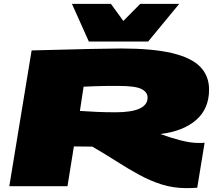

<svg xmlns="http://www.w3.org/2000/svg" viewBox="-20 -960 1128 990"><path d="M28 0 143 -700Q322 -705 441 -707.5Q560 -710 603 -710Q766 -710 866 -686.5Q966 -663 1012 -616Q1058 -569 1058 -498Q1058 -399 991 -341Q924 -283 807 -269Q858 -250 910.5 -236.5Q963 -223 1002 -223Q1009 -223 1019.5 -223Q1030 -223 1035 -224L997 8Q990 9 969.5 9.5Q949 10 941 10Q874 10 815 -8.5Q756 -27 699 -58Q642 -89 582.5 -127Q523 -165 456 -204Q432 -204 408.5 -204.5Q385 -205 361 -205L328 0ZM575 -381Q741 -381 741 -457Q741 -485 709.5 -501Q678 -517 591 -517Q565 -517 547 -517Q529 -517 512 -516.5Q495 -516 472 -515.5Q449 -515 411 -513L392 -388Q436 -385 481 -383Q526 -381 575 -381ZM904 -940 744 -746H438L351 -940H552L616 -852L703 -940Z"/></svg>

Font: Georama ExtraExtended Black
Style: Italic
Weight: 900
Width: 8
Italic angle: -9°
Designer: Jean-Baptiste Levee
Foundry: Production Type
Version: Version 1.000